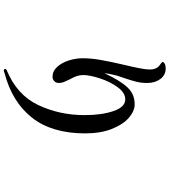

<svg xmlns="http://www.w3.org/2000/svg" viewBox="41 -902 917 1040"><g transform="rotate(90 500.0 -381.5)"><path d="M702 -384Q702 -204 617 -96Q532 12 375 53Q367 57 361 57Q357 57 355 54.5Q353 52 353 49Q353 45 358 42Q494 -14 548.5 -129.5Q603 -245 603 -380Q603 -474 581 -537.5Q559 -601 518 -601Q482 -601 452 -560Q422 -519 404 -463.5Q386 -408 386 -373Q386 -354 392 -337Q398 -320 410 -299Q419 -281 424 -268Q429 -255 429 -242Q429 -226 419 -216.5Q409 -207 395 -207Q365 -207 342 -232Q319 -257 307 -295Q295 -333 295 -371Q295 -416 304.5 -469.5Q314 -523 331 -596Q341 -637 348.5 -675Q356 -713 356 -734Q356 -764 340 -781Q334 -787 324.5 -793.5Q315 -800 315 -804Q315 -809 324.5 -814.5Q334 -820 350 -820Q386 -820 407.5 -791Q429 -762 429 -720Q429 -688 422.5 -662Q416 -636 403 -597Q400 -588 394 -571Q388 -554 385 -539Q378 -510 376 -488Q415 -572 452 -612Q489 -652 544 -652Q581 -652 617.5 -620.5Q654 -589 678 -528Q702 -467 702 -384Z"/></g></svg>

Font: Shippori Mincho SemiBold
Style: Regular
Weight: 600
Designer: FONTDASU
Foundry: FONTDASU / Google Inc. / but / Adobe
Version: Version 3.110; ttfautohint (v1.8.3)